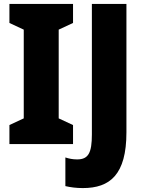

<svg xmlns="http://www.w3.org/2000/svg" viewBox="-20 -734 728 978"><path d="M352 0V-97L279 -131V-583L352 -617V-714H28V-617L101 -583V-131L28 -97V0ZM402 224C540 224 624 156 624 -60V-714H448V-49C448 45 430 78 373 78C350 78 331 74 313 68V214C339 220 368 224 402 224Z"/></svg>

Font: Noto Sans Thai Looped Condensed Black
Style: Regular
Weight: 900
Width: 3
Designer: Sasikarn Vongin, Ben Mitchell
Foundry: The Fontpad Ltd
Version: Version 1.001